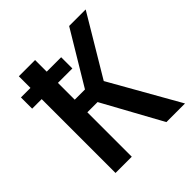

<svg xmlns="http://www.w3.org/2000/svg" viewBox="-184 -829 969 969"><g transform="rotate(-45 300.0 -345.0)"><path d="M591 0H458L284 -317H211V0H95V-527H27V-607H95V-690H211V-607H314V-527H211V-407H284L454 -690H572L381 -370Z"/></g></svg>

Font: Fira Mono Medium
Style: Regular
Weight: 500
Designer: Carrois Corporate & Edenspiekermann AG
Foundry: Carrois Corporate GbR & Edenspiekermann AG
Version: Version 3.206